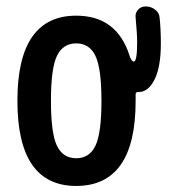

<svg xmlns="http://www.w3.org/2000/svg" viewBox="-20 -580 540 609"><path d="M282.7 -402.8Q263.7 -442.4 221.7 -442.4Q179.7 -442.4 160.6 -402.8Q141.6 -363.3 141.6 -260.3Q141.6 -157.2 160.6 -117.7Q179.7 -78.1 221.7 -78.1Q263.7 -78.1 282.7 -117.7Q301.8 -157.2 301.8 -260.3Q301.8 -363.3 282.7 -402.8ZM221.7 9.8Q35.2 9.8 35.2 -260.3Q35.2 -530.3 221.7 -530.3Q351.6 -530.3 391.6 -401.4Q395.5 -389.6 401.4 -385.7Q402.3 -384.8 404.3 -384.8Q415 -384.8 415 -445.3Q415 -472.7 410.2 -524.4Q408.2 -538.1 417.5 -548.8Q426.8 -559.6 442.4 -559.6Q459 -559.6 472.2 -549.3Q485.4 -539.1 486.3 -523.4Q490.2 -488.3 490.2 -442.4Q490.2 -367.2 470.2 -327.6Q450.2 -288.1 419.9 -288.1H417Q410.2 -288.1 410.2 -280.3V-259.8Q410.2 9.8 221.7 9.8Z"/></svg>

Font: Rounded Mgen+ 2m medium
Style: Regular
Weight: 500
Designer: [Source Han Sans]
Ryoko NISHIZUKA  (kana & ideographs); Paul D. Hunt (Latin, Greek & Cyrillic); Wenlong ZHANG  (bopomofo
Version: Version 1.059.20150602